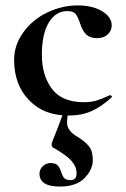

<svg xmlns="http://www.w3.org/2000/svg" viewBox="-20 -415 465 710"><path d="M228 39.1Q228 69.3 268.1 91.8Q293.9 107.9 308.6 125.5Q323.2 143.1 323.2 177.5Q323.2 211.9 292.7 243.4Q262.2 274.9 201.2 274.9Q126 274.9 126 227.1Q126 211.9 137.9 200Q149.9 188 167.5 188Q185.1 188 193.1 196.5Q201.2 205.1 206.1 220.7Q210.9 236.3 217.5 243.7Q224.1 251 241.2 251Q263.2 251 263.2 226.1Q263.2 201.2 244.6 180.2Q226.1 159.2 180.2 132.8Q165 127.9 174.8 105Q192.9 61 210.9 11.2Q151.9 6.3 111.8 -23.4Q71.8 -53.2 52 -96.2Q32.2 -139.2 32.2 -194.1Q32.2 -249 67.1 -296.6Q102.1 -344.2 156.5 -369.6Q210.9 -395 266.6 -395Q322.3 -395 357.7 -373.5Q393.1 -352.1 393.1 -320.8Q393.1 -301.8 378.4 -287.8Q363.8 -273.9 338.9 -273.9Q314 -273.9 300 -286.4Q286.1 -298.8 277.1 -325.9Q268.1 -353 259.5 -363.5Q251 -374 229 -374Q186 -374 160.4 -331.5Q134.8 -289.1 134.8 -212.6Q134.8 -136.2 171.9 -86.7Q209 -37.1 290 -37.1Q316.9 -37.1 336.4 -43Q356 -48.8 386.2 -63H387.2Q390.1 -63 392.6 -60.1Q395 -57.1 393.1 -55.2Q356 -21 319.1 -4.4Q282.2 12.2 233.9 12.2H230Q228 26.4 228 39.1Z"/></svg>

Font: Cormorant-Bold
Style: Bold
Weight: 700
Designer: Christian Thalmann (Catharsis Fonts)
Version: Version 3.000